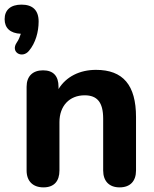

<svg xmlns="http://www.w3.org/2000/svg" viewBox="-54 -802 666 830"><path d="M71 -582C100 -616 113 -665 113 -709C113 -758 87 -782 39 -782C-8 -782 -34 -759 -34 -719C-34 -681 -10 -658 36 -656C32 -644 27 -630 19 -619C-11 -576 42 -547 71 -582ZM134 8C180 8 203 -19 203 -65V-274C203 -344 246 -390 312 -390C366 -390 392 -360 392 -289V-65C392 -19 418 8 463 8C509 8 534 -19 534 -65V-296C534 -434 478 -500 361 -500C291 -500 232 -471 199 -417V-427C199 -473 177 -498 132 -498C88 -498 61 -473 61 -427V-65C61 -19 88 8 134 8Z"/></svg>

Font: SN Pro
Style: Bold
Weight: 700
Designer: Tobias Whetton
Foundry: Supernotes
Version: Version 1.003;Glyphs 3.3 (3324)